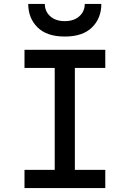

<svg xmlns="http://www.w3.org/2000/svg" viewBox="-20 -952 656 972"><path d="M359 -608V-92H513V0H104V-92H257V-608H104V-700H513V-608ZM123 -932H207Q207 -894 234.5 -869.5Q262 -845 308 -845Q354 -845 381.5 -869.5Q409 -894 409 -932H493Q493 -860 446 -813.5Q399 -767 308 -767Q217 -767 170 -813.5Q123 -860 123 -932Z"/></svg>

Font: Overpass Mono Light
Style: Bold
Weight: 600
Monospace: yes
Designer: Delve Withrington, Dave Bailey
Foundry: Delve Fonts
Version: Version 1.000;DELV;Overpass